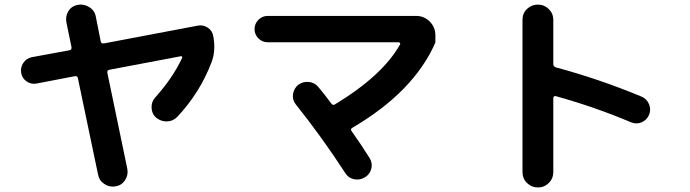

<svg xmlns="http://www.w3.org/2000/svg" viewBox="-20 -783 3040 846"><path d="M141.6 -415Q117.2 -410.2 97.2 -424.3Q77.1 -438.5 73.2 -462.4Q69.3 -486.3 83 -506.3Q96.7 -526.4 121.1 -531.2L286.1 -561.5Q296.9 -563.5 294.9 -576.2L272.5 -684.6Q267.6 -711.9 281.7 -734.4Q295.9 -756.8 322.8 -761.7Q349.6 -766.6 373.5 -751.5Q397.5 -736.3 402.3 -709L423.8 -600.6Q425.8 -589.8 438.5 -591.8L850.6 -669.9Q875 -674.8 895.5 -661.1Q916 -647.5 919.9 -623Q931.6 -559.6 912.1 -508.8Q861.3 -375 761.7 -268.6Q743.2 -249 716.3 -248Q689.5 -247.1 668 -264.6Q649.4 -280.3 647.9 -307.1Q646.5 -334 663.1 -352.5Q741.2 -439.5 782.2 -527.3Q784.2 -530.3 782.2 -533.2Q780.3 -536.1 776.4 -535.2L461.9 -475.6Q451.2 -473.6 453.1 -461.9L541 -39.1Q545.9 -11.7 531.2 10.7Q516.6 33.2 489.7 38.1Q462.9 43 439.9 27.8Q417 12.7 412.1 -13.7L323.2 -438.5Q321.3 -449.2 309.6 -447.3Z M1160.2 -596.7Q1135.7 -596.7 1118.7 -613.8Q1101.6 -630.9 1101.6 -654.8Q1101.6 -678.7 1118.7 -695.8Q1135.7 -712.9 1160.2 -712.9H1813.5Q1848.6 -712.9 1873.5 -688Q1898.4 -663.1 1898.4 -627.9V-596.7V-595.7Q1803.7 -378.9 1532.2 -219.7Q1522.5 -213.9 1529.3 -205.1Q1568.4 -150.4 1608.4 -86.9Q1622.1 -64.5 1616.2 -40Q1610.4 -15.6 1588.4 -2Q1566.4 11.7 1541 6.8Q1515.6 2 1502 -19.5Q1396.5 -181.6 1283.2 -323.2Q1267.6 -342.8 1271 -367.7Q1274.4 -392.6 1293.9 -409.2Q1315.4 -424.8 1341.3 -421.9Q1367.2 -418.9 1382.8 -399.4Q1406.2 -372.1 1440.4 -326.2Q1447.3 -317.4 1456.1 -323.2Q1666 -450.2 1743.2 -587.9Q1744.1 -590.8 1742.2 -593.8Q1740.2 -596.7 1736.3 -596.7Z M2282.2 -25.4V-695.3Q2282.2 -724.6 2302.2 -743.7Q2322.3 -762.7 2350.1 -762.7Q2377.9 -762.7 2397.9 -743.2Q2418 -723.6 2418 -695.3V-501Q2418 -490.2 2428.7 -486.3Q2621.1 -434.6 2806.6 -357.4Q2830.1 -347.7 2839.8 -323.7Q2849.6 -299.8 2839.8 -276.9Q2830.1 -253.9 2807.1 -244.1Q2784.2 -234.4 2760.7 -244.1Q2598.6 -312.5 2428.7 -359.4Q2424.8 -360.4 2421.4 -358.4Q2418 -356.4 2418 -350.6V-25.4Q2418 3.9 2397.9 23.4Q2377.9 43 2350.1 43Q2322.3 43 2302.2 23.4Q2282.2 3.9 2282.2 -25.4Z"/></svg>

Font: Rounded-X Mgen+ 2m bold
Style: Bold
Weight: 700
Designer: [Source Han Sans]
Ryoko NISHIZUKA  (kana & ideographs); Paul D. Hunt (Latin, Greek & Cyrillic); Wenlong ZHANG  (bopomofo
Version: Version 1.059.20150602